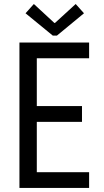

<svg xmlns="http://www.w3.org/2000/svg" viewBox="-20 -930 516 950"><path d="M76.2 0V-719.7H420.9V-641.6H162.1V-405.3H385.7V-327.1H162.1V-78.1H420.9V0ZM147.5 -910.2 249 -816.4H252L354.5 -910.2L395.5 -864.3L261.7 -753.9H241.2L106.4 -864.3Z"/></svg>

Font: Reddit Sans Condensed
Style: Regular
Weight: 400
Designer: Stephen Hutchings
Foundry: Reddit
Version: Version 1.014